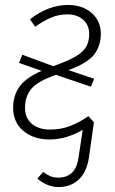

<svg xmlns="http://www.w3.org/2000/svg" viewBox="-20 -552 464 775"><path d="M81 -117Q81 -75 109 -52Q137 -29 181 -29Q225 -29 261 -42.5Q297 -56 337 -83L359 -58L339 84Q330 143 297.5 173Q265 203 217 203Q171 203 131 169L154 142Q171 154 184 159.5Q197 165 217 165Q248 165 269.5 146Q291 127 297 83L314 -28Q247 11 180 11Q116 11 74.5 -23.5Q33 -58 33 -117Q33 -166 58.5 -202Q84 -238 148 -266L57 -298L70 -331L195 -285Q255 -306 286 -324.5Q317 -343 328.5 -364Q340 -385 340 -415Q340 -451 315.5 -472.5Q291 -494 252 -494Q218 -494 187.5 -481.5Q157 -469 122 -444L101 -474Q175 -532 255 -532Q313 -532 350 -499.5Q387 -467 387 -416Q387 -368 360.5 -332.5Q334 -297 256 -269L360 -234L347 -202L206 -250Q132 -224 106.5 -193.5Q81 -163 81 -117Z"/></svg>

Font: Fira Sans Condensed ExtraLight
Style: Italic
Weight: 275
Width: 3
Italic angle: -8°
Designer: Carrois Corporate & Edenspiekermann AG
Foundry: Carrois Corporate GbR & Edenspiekermann AG
Version: Version 4.203